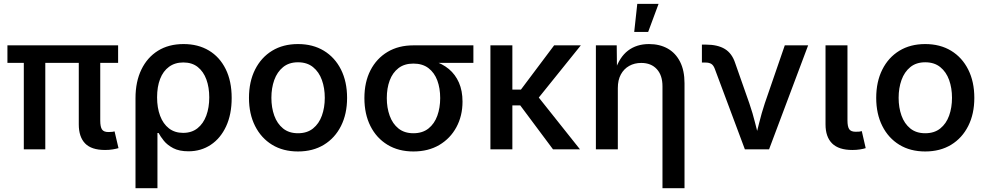

<svg xmlns="http://www.w3.org/2000/svg" viewBox="-20 -784 5181 1008"><path d="M531.7 3.4Q460 3.4 426.8 -31Q393.6 -65.4 393.6 -130.9V-516.1H506.3V-150.9Q506.3 -118.2 515.4 -104.5Q524.4 -90.8 549.3 -90.8Q562.5 -90.8 569.3 -91.8Q576.2 -92.8 581.5 -94.2L602.1 -6.3Q590.8 -2.9 572.5 0.2Q554.2 3.4 531.7 3.4ZM105 0V-516.1H217.8V0ZM19 -454.1V-545.9H600.1V-454.1Z M691.4 204.1V-269Q691.4 -355 722.2 -418.7Q752.9 -482.4 809.3 -517.6Q865.7 -552.7 943.8 -552.7Q1020 -552.7 1076.7 -518.8Q1133.3 -484.9 1164.8 -421.4Q1196.3 -357.9 1196.3 -269.5Q1196.3 -183.6 1167 -120.6Q1137.7 -57.6 1086.4 -23.7Q1035.2 10.3 969.7 10.3Q920.9 10.3 889.6 -6.1Q858.4 -22.5 840.3 -44.9Q822.3 -67.4 812.5 -85.9H806.6V204.1ZM941.4 -86.4Q986.3 -86.4 1016.8 -110.6Q1047.4 -134.8 1063 -177Q1078.6 -219.2 1078.6 -272.9Q1078.6 -325.2 1063.5 -366.7Q1048.3 -408.2 1018.3 -432.1Q988.3 -456.1 942.4 -456.1Q898.4 -456.1 867.4 -433.3Q836.4 -410.6 820.6 -369.6Q804.7 -328.6 804.7 -272.9Q804.7 -218.3 820.6 -176Q836.4 -133.8 866.9 -110.1Q897.5 -86.4 941.4 -86.4Z M1544.4 11.2Q1466.3 11.2 1408.7 -23.9Q1351.1 -59.1 1319.1 -122.6Q1287.1 -186 1287.1 -270Q1287.1 -355 1319.1 -418.7Q1351.1 -482.4 1408.7 -517.6Q1466.3 -552.7 1544.4 -552.7Q1622.6 -552.7 1680.4 -517.6Q1738.3 -482.4 1770.3 -418.7Q1802.2 -355 1802.2 -270Q1802.2 -186 1770.3 -122.6Q1738.3 -59.1 1680.4 -23.9Q1622.6 11.2 1544.4 11.2ZM1544.4 -84.5Q1592.3 -84.5 1623.5 -109.6Q1654.8 -134.8 1669.9 -177Q1685.1 -219.2 1685.1 -270.5Q1685.1 -321.8 1669.9 -364Q1654.8 -406.2 1623.5 -431.6Q1592.3 -457 1544.4 -457Q1497.1 -457 1466.1 -431.6Q1435.1 -406.2 1419.9 -364Q1404.8 -321.8 1404.8 -270.5Q1404.8 -219.2 1419.9 -177Q1435.1 -134.8 1466.1 -109.6Q1497.1 -84.5 1544.4 -84.5Z M2150.4 11.2Q2072.3 11.2 2014.4 -23.9Q1956.5 -59.1 1924.8 -122.1Q1893.1 -185.1 1893.1 -269Q1893.1 -353 1925 -415Q1957 -477.1 2014.6 -511.5Q2072.3 -545.9 2150.4 -545.9H2465.3V-454.1H2226.6L2150.4 -450.2Q2103 -450.2 2072 -426.3Q2041 -402.3 2025.9 -361.6Q2010.7 -320.8 2010.7 -269Q2010.7 -218.3 2025.9 -176.3Q2041 -134.3 2072 -109.4Q2103 -84.5 2150.4 -84.5Q2198.2 -84.5 2229.5 -109.4Q2260.7 -134.3 2275.9 -176.3Q2291 -218.3 2291 -269Q2291 -320.8 2275.9 -361.6Q2260.7 -402.3 2229.5 -426.3Q2198.2 -450.2 2150.4 -450.2V-478.5Q2208 -478.5 2255.4 -464.1Q2302.7 -449.7 2336.7 -421.4Q2370.6 -393.1 2389.4 -350.3Q2408.2 -307.6 2408.2 -250.5Q2408.2 -175.8 2376.2 -116.5Q2344.2 -57.1 2286.4 -22.9Q2228.5 11.2 2150.4 11.2Z M2669.9 -545.9V0H2554.7V-545.9ZM3029.3 -545.9 2775.4 -230.5H2634.8V-313.5H2714.8L2889.2 -545.9ZM2883.3 0 2708.5 -234.4 2785.6 -300.8 3024.9 0Z M3223.6 -321.8V0H3108.4V-545.9H3217.8L3219.2 -411.6H3208.5Q3231.9 -483.9 3277.1 -518.3Q3322.3 -552.7 3387.2 -552.7Q3443.4 -552.7 3485.4 -529.1Q3527.3 -505.4 3550.5 -459.5Q3573.7 -413.6 3573.7 -347.2V204.1H3458V-331.1Q3458 -388.7 3428.2 -421.1Q3398.4 -453.6 3346.7 -453.6Q3311 -453.6 3283.2 -438Q3255.4 -422.4 3239.5 -393.1Q3223.6 -363.8 3223.6 -321.8ZM3309.6 -616.2 3325.7 -763.7H3437.5L3382.8 -616.2Z M3890.6 0 3732.4 -423.3Q3725.6 -441.4 3714.4 -448.5Q3703.1 -455.6 3683.6 -455.6H3665V-549.8H3686Q3747.6 -549.8 3785.4 -526.9Q3823.2 -503.9 3839.8 -452.6L3914.1 -241.2Q3932.1 -189 3944.8 -137.2Q3957.5 -85.4 3971.2 -33.2H3939Q3952.6 -85.4 3965.3 -137.5Q3978 -189.5 3995.1 -241.2L4100.1 -545.9H4222.7L4017.6 0Z M4455.1 3.4Q4383.3 3.4 4348.6 -31Q4314 -65.4 4314 -130.9V-545.9H4429.2V-151.9Q4429.2 -119.6 4438.2 -106Q4447.3 -92.3 4472.2 -92.3Q4485.4 -92.3 4492.2 -93Q4499 -93.8 4504.4 -95.7L4524.9 -6.3Q4513.2 -2.4 4494.6 0.5Q4476.1 3.4 4455.1 3.4Z M4837.4 11.2Q4759.3 11.2 4701.7 -23.9Q4644 -59.1 4612.1 -122.6Q4580.1 -186 4580.1 -270Q4580.1 -355 4612.1 -418.7Q4644 -482.4 4701.7 -517.6Q4759.3 -552.7 4837.4 -552.7Q4915.5 -552.7 4973.4 -517.6Q5031.2 -482.4 5063.2 -418.7Q5095.2 -355 5095.2 -270Q5095.2 -186 5063.2 -122.6Q5031.2 -59.1 4973.4 -23.9Q4915.5 11.2 4837.4 11.2ZM4837.4 -84.5Q4885.3 -84.5 4916.5 -109.6Q4947.8 -134.8 4962.9 -177Q4978 -219.2 4978 -270.5Q4978 -321.8 4962.9 -364Q4947.8 -406.2 4916.5 -431.6Q4885.3 -457 4837.4 -457Q4790 -457 4759 -431.6Q4728 -406.2 4712.9 -364Q4697.8 -321.8 4697.8 -270.5Q4697.8 -219.2 4712.9 -177Q4728 -134.8 4759 -109.6Q4790 -84.5 4837.4 -84.5Z"/></svg>

Font: Inter
Style: 540
Weight: 540
Designer: Rasmus Andersson
Foundry: rsms
Version: Version 4.001;git-66647c0bb